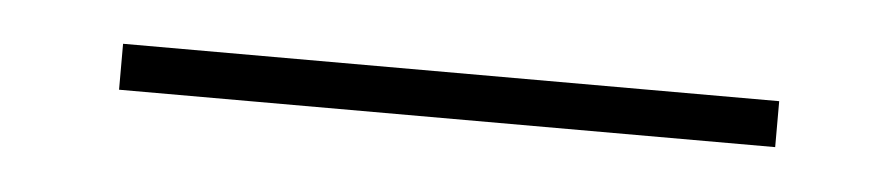

<svg xmlns="http://www.w3.org/2000/svg" viewBox="-22 77 521 112"><g transform="rotate(5 238.5 132.5)"><path d="M47.9 119.1H432.1V146H47.9Z"/></g></svg>

Font: Dehuti Alt
Style: Bold
Weight: 700
Version: Version 1.2